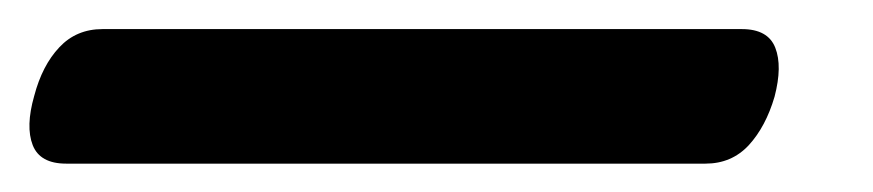

<svg xmlns="http://www.w3.org/2000/svg" viewBox="-65 64 600 132"><path d="M-41.5 130Q-36 109 -24.2 96.5Q-12.5 84 5.5 84H445Q463 84 468 96.8Q473 109.5 467.5 130.5Q461.5 151 449.8 163.8Q438 176.5 420 176.5H-19.5Q-37.5 176.5 -42.5 163.8Q-47.5 151 -41.5 130Z"/></svg>

Font: Fraunces 9pt Soft
Style: Bold Italic
Weight: 700
Italic angle: -16°
Version: Version 1.000;[b76b70a41]